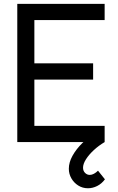

<svg xmlns="http://www.w3.org/2000/svg" viewBox="-20 -740 615 1000"><path d="M438 240.5Q410 240.5 387.5 226.2Q365 212 351.8 189Q338.5 166 338.5 139Q338.5 105.5 357.8 71Q377 36.5 409 5Q411.5 2.5 414.5 0H70V-720H525V-635.5H159V-410H465V-325.5H159V-84.5H525V0Q494.5 18 469 41.5Q443.5 65 428 89.2Q412.5 113.5 412.5 133.5Q412.5 150 423 160.5Q433.5 171 447.5 171Q458 171 469.2 165Q480.5 159 490.5 149L526.5 194Q509.5 217 486 228.8Q462.5 240.5 438 240.5Z"/></svg>

Font: Cns Manrope Med
Style: Regular
Weight: 500
Designer: Mikhail Sharanda
Foundry: Mikhail Sharanda
Version: Version 4.504